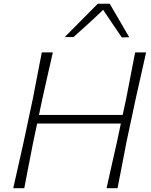

<svg xmlns="http://www.w3.org/2000/svg" viewBox="-20 -988 791 1008"><path d="M49.5 0Q63 -61 75.8 -116.5Q88.5 -172 103 -237.5L153 -472.5Q166 -540.5 177 -597.2Q188 -654 199.5 -713H257.5Q243.5 -652 231 -596.5Q218.5 -541 203 -472L184.5 -384.5H624L643 -472.5Q656 -540.5 667 -597Q678 -653.5 689.5 -713H747Q733.5 -652 721 -596.5Q708.5 -541 693 -472L643 -237.5Q630 -169.5 619.5 -114.8Q609 -60 597 0H539.5Q553 -61.5 565.5 -116.8Q578 -172 593 -238L614.5 -339.5H175L153.5 -237.5Q140 -169.5 129.5 -114.8Q119 -60 107.5 0ZM619.5 -791.5Q595.5 -827 570.5 -863.5Q545.5 -900 521.5 -936.5Q484 -900 445.2 -864.8Q406.5 -829.5 366 -793.5H320Q364 -838 407 -881.2Q450 -924.5 493.5 -968.5H556Q581 -925.5 607 -880.8Q633 -836 658.5 -792.5Z"/></svg>

Font: Commissioner Loud ExtraLight
Style: Italic
Weight: 200
Italic angle: -12°
Designer: Kostas Bartsokas
Foundry: Kostas Bartsokas
Version: Version 1.000; ttfautohint (v1.8.3)